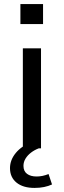

<svg xmlns="http://www.w3.org/2000/svg" viewBox="-20 -727 313 941"><path d="M92 0V-490H181V0ZM80 -609V-707H191V-609ZM149 194Q93 194 61 168Q29 142 29 97Q29 57 57.5 22.5Q86 -12 140 -34L170 0Q149 8 132 21Q115 34 105 50.5Q95 67 95 86Q95 112 112.5 125Q130 138 159 138Q174 138 188.5 135Q203 132 218 126L235 177Q218 185 196.5 189.5Q175 194 149 194Z"/></svg>

Font: Nunito Sans 10pt SemiExpanded
Style: Regular
Weight: 400
Width: 6
Designer: Vernon Adams
Foundry: Vernon Adams
Version: Version 3.101;gftools[0.9.27]